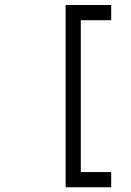

<svg xmlns="http://www.w3.org/2000/svg" viewBox="-20 -708 540 790"><path d="M437.5 62.5V0H312.5Q312.5 0 312.5 -625H437.5V-687.5H250Q250 -687.5 250 62.5Z"/></svg>

Font: CalcUnifontExMono
Style: Regular
Weight: 500
Version: Version 15.0.06